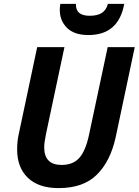

<svg xmlns="http://www.w3.org/2000/svg" viewBox="-20 -956 712 986"><path d="M68 -188Q68 -231 76 -266L171 -714H311L216 -267Q207 -222 207 -200Q207 -109 296 -109Q356 -109 388 -146Q420 -183 437 -263L533 -714H672L574 -251Q547 -128 477.5 -59Q408 10 281 10Q178 10 123 -43Q68 -96 68 -188ZM287 -905Q287 -921 290 -936H370Q369 -905 386.5 -890Q404 -875 441 -875Q479 -875 502 -889Q525 -903 534 -936H618Q589 -776 434 -776Q361 -776 324 -813Q287 -850 287 -905Z"/></svg>

Font: Noto Sans Display
Style: Bold Italic
Weight: 700
Italic angle: -12°
Designer: Monotype Design team
Foundry: Monotype Imaging Inc.
Version: Version 1.000